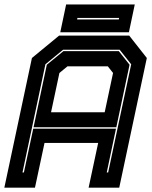

<svg xmlns="http://www.w3.org/2000/svg" viewBox="-37 -864 701 884"><path d="M-17 0 110 -597 235 -700H558L639 -597L512 0H371L415 -206H168L124 0ZM66.5 -70H73L116 -271.5H497L454.5 -70H461L567 -568L514 -635H253.5L172 -568ZM198 -347H445L483.5 -528L459.5 -558.5H273.5L236.5 -528ZM117.5 -278 178.5 -566 255 -628.5H510L559.5 -566L498.5 -278ZM240.5 -715.5 267.5 -843.5H583.5L556.5 -715.5ZM318 -774.5H510L511.5 -781.5H319.5Z"/></svg>

Font: Tourney Thin ExtraBold
Style: Italic
Weight: 800
Italic angle: -12°
Version: Version 1.015